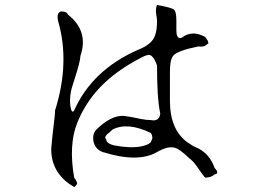

<svg xmlns="http://www.w3.org/2000/svg" viewBox="-20 -704 1040 774"><path d="M291 37Q284 48 279 50Q193 0 187 -89Q186 -100 187 -110.5Q188 -121 189 -131Q189 -135 191.5 -157.5Q194 -180 199 -222Q202 -245 202 -259Q263 -452 214 -620Q207 -654 227 -658Q251 -657 253 -646Q339 -579 304 -478Q304 -467 297.5 -442Q291 -417 278 -377Q274 -365 271 -354.5Q268 -344 266 -336Q258 -292 267 -262Q271 -249 278 -257Q278 -258 279 -259Q352 -422 536 -503Q593 -525 605 -561Q609 -572 611 -586.5Q613 -601 613 -620Q613 -629 610 -644Q606 -668 613 -684Q675 -673 683 -664Q691 -654 691 -620V-581Q691 -552 706 -550Q709 -551 712 -552Q715 -553 717 -555Q753 -580 797 -560Q799 -559 801.5 -558Q804 -557 807 -555Q807 -555 809.5 -551.5Q812 -548 817 -541Q820 -534 820 -529Q820 -529 816.5 -526.5Q813 -524 806 -519Q792 -514 781 -517Q695 -500 678 -479Q664 -461 665 -409V-298Q665 -181 736 -130Q746 -123 757 -116.5Q768 -110 781 -105Q827 -80 845 -27Q862 -10 852 -3Q848 -1 845 -1Q832 12 807 12Q798 3 771 -37Q755 -58 743 -66Q703 -105 682 -109Q654 -115 613 -91Q537 -47 398 -90Q395 -90 394 -91Q362 -103 356 -138Q353 -166 369 -182Q427 -239 478 -237Q483 -236 488 -235.5Q493 -235 498 -234Q500 -234 513.5 -231.5Q527 -229 550 -224Q560 -222 569.5 -221Q579 -220 588 -220Q622 -213 626 -246Q619 -279 616 -327.5Q613 -376 613 -440Q598 -483 579 -483Q575 -482 571 -481Q567 -480 562 -478Q396 -396 324 -274Q305 -243 291 -208Q256 -119 279 12Q291 28 291 37ZM446 -117Q524 -103 568 -119Q580 -123 588 -131Q588 -131 589.5 -134.5Q591 -138 594 -145Q595 -158 588 -168Q495 -213 434 -182Q432 -180 429 -177.5Q426 -175 422 -171Q399 -154 406 -145Q408 -143 408 -143Q408 -125 444 -117Z"/></svg>

Font: New Tegomin
Style: Regular
Weight: 400
Designer: Kyosuke Nagai
Version: Version 1.000